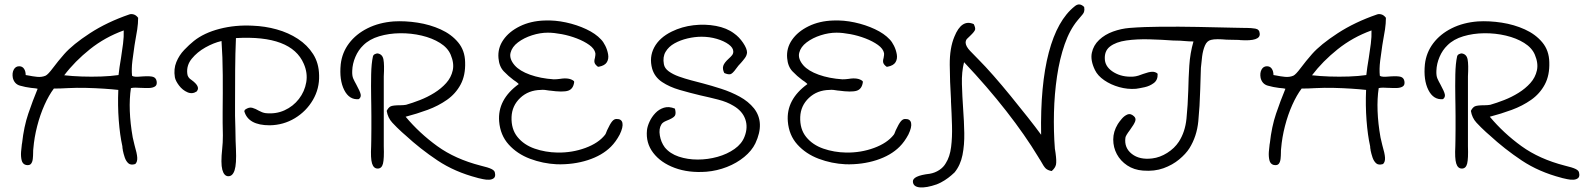

<svg xmlns="http://www.w3.org/2000/svg" viewBox="-20 -708 7028 852"><path d="M95 24Q80 20 76 3Q72 -14 73.5 -34.5Q75 -55 77 -68Q78 -72 78 -73Q86 -146 105.5 -203.5Q125 -261 147 -314Q140 -316 133 -316.5Q126 -317 118 -318Q93 -321 68.5 -328Q44 -335 37 -362Q33 -384 41 -399Q49 -414 65 -414Q79 -414 86.5 -403Q94 -392 94 -375Q98 -374 106 -373Q125 -369 145 -367Q165 -365 182 -372Q193 -377 215 -406.5Q237 -436 265 -468Q303 -511 379 -560.5Q455 -610 554 -644Q562 -647 573 -644Q584 -641 593 -629Q593 -604 589 -577.5Q585 -551 580 -525Q579 -521 578.5 -516Q578 -511 577 -507Q572 -475 567.5 -438Q563 -401 566 -372Q571 -368 581.5 -367.5Q592 -367 614 -369Q646 -371 659 -367Q672 -363 675 -348Q678 -331 668 -324.5Q658 -318 641.5 -317.5Q625 -317 609 -318H608H606Q593 -319 581 -319Q569 -319 561 -317Q554 -271 556 -215.5Q558 -160 569 -98Q571 -90 573 -81Q575 -72 577 -64Q588 -27 589 -8.5Q590 10 581 19L580 20Q560 26 549.5 16.5Q539 7 533.5 -9.5Q528 -26 525 -41Q525 -42 525 -43Q524 -47 523.5 -51Q523 -55 523 -59Q512 -108 507 -174Q502 -240 505 -309Q479 -312 441 -314.5Q403 -317 361.5 -318Q320 -319 281 -317Q265 -316 249 -315.5Q233 -315 219 -315Q197 -286 177.5 -242.5Q158 -199 145 -148.5Q132 -98 128 -49Q127 -43 127 -29Q127 -17 125.5 -3Q124 11 117.5 19Q111 27 95 24ZM265 -374Q300 -370 343 -368.5Q386 -367 429 -368.5Q472 -370 506 -375Q508 -392 510.5 -410.5Q513 -429 517 -451Q522 -483 526 -514Q530 -545 529 -573Q446 -543 379 -489.5Q312 -436 265 -374Z M992 74Q974 73 966.5 45Q959 17 966 -48Q969 -74 969 -107Q969 -140 968 -163Q968 -168 968 -173Q968 -178 968 -181Q968 -189 968 -196.5Q968 -204 968 -212Q969 -293 968.5 -374.5Q968 -456 963 -526Q928 -518 891.5 -497.5Q855 -477 831 -447.5Q807 -418 811 -382Q812 -364 830 -353Q870 -324 854 -304V-303Q834 -289 812 -298.5Q790 -308 774.5 -328.5Q759 -349 756 -365Q750 -402 762.5 -432.5Q775 -463 797.5 -486.5Q820 -510 840 -526Q885 -562 954.5 -580Q1024 -598 1101 -594Q1156 -592 1208 -577.5Q1260 -563 1302 -535.5Q1344 -508 1369.5 -468Q1395 -428 1396 -374Q1398 -315 1368.5 -264.5Q1339 -214 1288.5 -183.5Q1238 -153 1177 -152Q1081 -152 1064 -215L1067 -221Q1085 -234 1100 -229.5Q1115 -225 1128 -217Q1135 -213 1143 -210Q1151 -207 1158 -206Q1204 -201 1242.5 -218.5Q1281 -236 1306.5 -269Q1332 -302 1339 -343Q1346 -384 1328 -425Q1273 -553 1027 -539Q1024 -471 1023.5 -396.5Q1023 -322 1023 -245Q1023 -233 1023 -220Q1023 -207 1023 -194Q1024 -170 1024.5 -139.5Q1025 -109 1025.5 -83.5Q1026 -58 1027 -47Q1030 20 1021 47.5Q1012 75 992 74Z M2098 81Q1998 55 1921.5 4Q1845 -47 1779 -108Q1775 -111 1771.5 -114.5Q1768 -118 1763 -122Q1741 -142 1721 -163.5Q1701 -185 1696 -216Q1703 -230 1712.5 -235.5Q1722 -241 1758 -241Q1763 -241 1770 -241.5Q1777 -242 1782 -243Q1810 -251 1843.5 -264Q1877 -277 1907.5 -296Q1938 -315 1960 -339.5Q1982 -364 1989 -395.5Q1996 -427 1980 -465Q1967 -496 1932.5 -517.5Q1898 -539 1851.5 -550Q1805 -561 1755.5 -560.5Q1706 -560 1662.5 -547Q1619 -534 1592 -507Q1570 -486 1557 -455.5Q1544 -425 1543 -394Q1542 -372 1547.5 -359.5Q1553 -347 1561 -333Q1578 -302 1580.5 -289Q1583 -276 1572 -268Q1530 -264 1507.5 -308.5Q1485 -353 1492 -423Q1498 -475 1529 -516Q1560 -557 1611 -582.5Q1662 -608 1727 -613Q1778 -616 1833 -607.5Q1888 -599 1935.5 -577.5Q1983 -556 2013 -520Q2043 -484 2044 -432Q2046 -374 2024 -333Q2002 -292 1963.5 -265Q1925 -238 1877.5 -220.5Q1830 -203 1780 -190Q1841 -117 1920.5 -59.5Q2000 -2 2113 27Q2147 35 2161 42Q2175 49 2176 58Q2180 75 2172 82Q2164 89 2150.5 89.5Q2137 90 2123.5 87Q2110 84 2101 82Q2099 81 2098 81ZM1656 40Q1638 40 1631 17.5Q1624 -5 1627 -60Q1627 -65 1627.5 -86Q1628 -107 1628 -135.5Q1628 -164 1628 -192.5Q1628 -221 1627.5 -243Q1627 -265 1627 -272Q1626 -328 1627 -377.5Q1628 -427 1635 -458Q1637 -465 1644 -468Q1651 -471 1655 -471Q1677 -468 1681.5 -444.5Q1686 -421 1683 -369V-59Q1685 -4 1679.5 18Q1674 40 1656 40Z M2451 21Q2389 18 2332 -3.5Q2275 -25 2237.5 -66.5Q2200 -108 2195 -169Q2187 -266 2282 -335Q2281 -336 2280 -337Q2279 -338 2278 -339Q2274 -342 2270 -345.5Q2266 -349 2259 -353Q2236 -370 2215.5 -391.5Q2195 -413 2192 -450Q2188 -494 2213.5 -531Q2239 -568 2287 -591.5Q2335 -615 2396 -617Q2443 -619 2491.5 -608.5Q2540 -598 2581.5 -578.5Q2623 -559 2647 -533Q2657 -523 2666 -505Q2675 -487 2678.5 -467Q2682 -447 2673 -432Q2664 -417 2638 -412H2633Q2621 -421 2618.5 -429.5Q2616 -438 2620 -451Q2623 -466 2622 -472Q2618 -492 2595 -508.5Q2572 -525 2539.5 -537.5Q2507 -550 2472.5 -556.5Q2438 -563 2411 -563Q2377 -563 2341 -551.5Q2305 -540 2278.5 -520Q2252 -500 2245.5 -473.5Q2239 -447 2264 -418Q2286 -393 2332 -376.5Q2378 -360 2437 -356Q2444 -356 2451 -356.5Q2458 -357 2465 -358Q2507 -365 2527 -348L2528 -344Q2524 -313 2501 -305.5Q2478 -298 2420 -306Q2419 -306 2418 -306Q2407 -308 2397.5 -309Q2388 -310 2380 -309Q2325 -308 2288.5 -273.5Q2252 -239 2250 -189Q2248 -135 2276.5 -100Q2305 -65 2352.5 -48.5Q2400 -32 2454 -31Q2519 -30 2577.5 -51.5Q2636 -73 2665 -110Q2666 -111 2668 -115Q2670 -119 2674 -130Q2687 -158 2696 -169Q2705 -180 2715 -180Q2738 -181 2742 -162.5Q2746 -144 2730 -111Q2713 -79 2691 -57Q2652 -18 2588.5 2.5Q2525 23 2451 21Z M3115 54Q3036 60 2974 37Q2912 14 2878.5 -30Q2845 -74 2851 -131Q2853 -148 2862.5 -168.5Q2872 -189 2888 -206Q2904 -223 2926 -230Q2948 -237 2975 -226Q2981 -204 2974.5 -194Q2968 -184 2937 -172Q2920 -165 2915 -156Q2903 -137 2908 -107Q2913 -77 2930 -54Q2953 -26 2992 -13Q3031 0 3076 0Q3121 0 3164 -12Q3207 -24 3239.5 -47Q3272 -70 3284 -102Q3300 -143 3287 -179.5Q3274 -216 3234 -239Q3206 -256 3167 -266Q3128 -276 3087 -285Q3041 -296 2996 -309Q2951 -322 2918 -344Q2885 -366 2874 -403Q2860 -454 2883 -497.5Q2906 -541 2961 -568Q3006 -590 3057.5 -596Q3109 -602 3157 -593Q3205 -584 3237 -560Q3260 -544 3277.5 -518Q3295 -492 3295 -475Q3294 -462 3285.5 -450.5Q3277 -439 3268 -429Q3256 -417 3247 -404Q3230 -380 3220 -378.5Q3210 -377 3194 -384Q3185 -402 3189.5 -416Q3194 -430 3214 -448Q3223 -456 3228.5 -463Q3234 -470 3234 -479Q3234 -496 3213.5 -511Q3193 -526 3161 -535.5Q3129 -545 3093 -545Q3063 -545 3031 -537.5Q2999 -530 2973 -515.5Q2947 -501 2933.5 -478Q2920 -455 2926 -423Q2929 -405 2947.5 -391.5Q2966 -378 2992.5 -368.5Q3019 -359 3047.5 -351.5Q3076 -344 3099 -338Q3137 -328 3180.5 -314Q3224 -300 3262.5 -279Q3301 -258 3326 -227Q3375 -164 3332 -72Q3316 -39 3282.5 -11.5Q3249 16 3205.5 33Q3162 50 3115 54Z M3732 21Q3670 18 3613 -3.5Q3556 -25 3518.5 -66.5Q3481 -108 3476 -169Q3468 -266 3563 -335Q3562 -336 3561 -337Q3560 -338 3559 -339Q3555 -342 3551 -345.5Q3547 -349 3540 -353Q3517 -370 3496.5 -391.5Q3476 -413 3473 -450Q3469 -494 3494.5 -531Q3520 -568 3568 -591.5Q3616 -615 3677 -617Q3724 -619 3772.5 -608.5Q3821 -598 3862.5 -578.5Q3904 -559 3928 -533Q3938 -523 3947 -505Q3956 -487 3959.5 -467Q3963 -447 3954 -432Q3945 -417 3919 -412H3914Q3902 -421 3899.5 -429.5Q3897 -438 3901 -451Q3904 -466 3903 -472Q3899 -492 3876 -508.5Q3853 -525 3820.5 -537.5Q3788 -550 3753.5 -556.5Q3719 -563 3692 -563Q3658 -563 3622 -551.5Q3586 -540 3559.5 -520Q3533 -500 3526.5 -473.5Q3520 -447 3545 -418Q3567 -393 3613 -376.5Q3659 -360 3718 -356Q3725 -356 3732 -356.5Q3739 -357 3746 -358Q3788 -365 3808 -348L3809 -344Q3805 -313 3782 -305.5Q3759 -298 3701 -306Q3700 -306 3699 -306Q3688 -308 3678.5 -309Q3669 -310 3661 -309Q3606 -308 3569.5 -273.5Q3533 -239 3531 -189Q3529 -135 3557.5 -100Q3586 -65 3633.5 -48.5Q3681 -32 3735 -31Q3800 -30 3858.5 -51.5Q3917 -73 3946 -110Q3947 -111 3949 -115Q3951 -119 3955 -130Q3968 -158 3977 -169Q3986 -180 3996 -180Q4019 -181 4023 -162.5Q4027 -144 4011 -111Q3994 -79 3972 -57Q3933 -18 3869.5 2.5Q3806 23 3732 21Z M4137 110Q4091 126 4062 123.5Q4033 121 4031 99Q4028 72 4106 63Q4129 59 4148 46.5Q4167 34 4177 16Q4195 -12 4200.5 -55.5Q4206 -99 4204.5 -151Q4203 -203 4200 -258Q4200 -264 4200 -267Q4195 -346 4194.5 -420.5Q4194 -495 4215 -545Q4247 -625 4301 -601Q4309 -585 4307 -576.5Q4305 -568 4285 -549Q4277 -542 4271 -535.5Q4265 -529 4265 -518Q4266 -502 4285 -482Q4304 -462 4324 -442Q4351 -415 4388 -373Q4425 -331 4464.5 -282.5Q4504 -234 4540 -188.5Q4576 -143 4600 -110Q4596 -331 4634 -475Q4672 -619 4749 -680Q4770 -698 4791 -677Q4792 -670 4792 -665.5Q4792 -661 4791 -658Q4790 -651 4783.5 -643.5Q4777 -636 4762 -618Q4727 -576 4704.5 -511.5Q4682 -447 4670.5 -369Q4659 -291 4657 -208.5Q4655 -126 4661 -48Q4662 -44 4662.5 -39Q4663 -34 4664 -29Q4669 7 4666 22Q4663 37 4647 51Q4630 48 4621 40Q4612 32 4597 4Q4594 -1 4591.5 -4.5Q4589 -8 4587 -12Q4529 -108 4445.5 -215Q4362 -322 4258 -432Q4247 -389 4248.5 -335Q4250 -281 4254 -224Q4258 -170 4259 -117.5Q4260 -65 4251 -20Q4242 25 4216 57Q4213 60 4201 70.5Q4189 81 4172 92Q4155 103 4137 110Z M5052 49Q5012 46 4982 26Q4952 6 4936 -24Q4920 -54 4920 -89Q4920 -124 4940 -157Q4941 -158 4942 -160Q4947 -168 4958 -181Q4969 -194 4983 -200Q4997 -206 5012 -192Q5022 -183 5017.5 -170Q5013 -157 4994 -131Q4975 -106 4974 -97Q4968 -52 5002.5 -25Q5037 2 5093 -5Q5127 -9 5159.5 -29.5Q5192 -50 5211 -79Q5239 -122 5245 -181.5Q5251 -241 5253 -308Q5254 -361 5257.5 -416.5Q5261 -472 5276 -524Q5266 -524 5256.5 -524.5Q5247 -525 5236 -526Q5226 -527 5216 -527.5Q5206 -528 5195 -528Q5193 -528 5189 -528Q5136 -532 5080.5 -533.5Q5025 -535 4978.5 -528.5Q4932 -522 4905.5 -501.5Q4879 -481 4883 -441Q4887 -408 4923.5 -386.5Q4960 -365 5009 -368Q5021 -369 5032 -372.5Q5043 -376 5053 -380Q5078 -389 5092 -389.5Q5106 -390 5116 -382L5117 -379Q5118 -353 5100 -339.5Q5082 -326 5059 -321Q5036 -316 5021 -314Q4984 -311 4946.5 -321.5Q4909 -332 4880 -352Q4851 -372 4839 -397Q4818 -440 4825 -473.5Q4832 -507 4857.5 -531Q4883 -555 4919 -568Q4955 -581 4992 -584Q5056 -589 5134.5 -589.5Q5213 -590 5295.5 -588.5Q5378 -587 5455 -585Q5468 -585 5481 -584.5Q5494 -584 5507 -584Q5509 -584 5514 -584Q5532 -584 5550.5 -581Q5569 -578 5570 -559Q5574 -524 5484 -530Q5481 -531 5469 -531Q5457 -531 5443.5 -531.5Q5430 -532 5422 -532Q5401 -534 5383 -534Q5365 -534 5354 -531Q5336 -527 5327 -506Q5318 -485 5314.5 -458Q5311 -431 5309 -407Q5308 -391 5308 -375Q5308 -359 5307 -343Q5307 -335 5306.5 -327Q5306 -319 5306 -311Q5304 -237 5297.5 -170Q5291 -103 5258 -50Q5242 -25 5212.5 -0.5Q5183 24 5143 38.5Q5103 53 5052 49Z M5632 24Q5617 20 5613 3Q5609 -14 5610.5 -34.5Q5612 -55 5614 -68Q5615 -72 5615 -73Q5623 -146 5642.5 -203.5Q5662 -261 5684 -314Q5677 -316 5670 -316.5Q5663 -317 5655 -318Q5630 -321 5605.5 -328Q5581 -335 5574 -362Q5570 -384 5578 -399Q5586 -414 5602 -414Q5616 -414 5623.5 -403Q5631 -392 5631 -375Q5635 -374 5643 -373Q5662 -369 5682 -367Q5702 -365 5719 -372Q5730 -377 5752 -406.5Q5774 -436 5802 -468Q5840 -511 5916 -560.5Q5992 -610 6091 -644Q6099 -647 6110 -644Q6121 -641 6130 -629Q6130 -604 6126 -577.5Q6122 -551 6117 -525Q6116 -521 6115.5 -516Q6115 -511 6114 -507Q6109 -475 6104.5 -438Q6100 -401 6103 -372Q6108 -368 6118.5 -367.5Q6129 -367 6151 -369Q6183 -371 6196 -367Q6209 -363 6212 -348Q6215 -331 6205 -324.5Q6195 -318 6178.5 -317.5Q6162 -317 6146 -318H6145H6143Q6130 -319 6118 -319Q6106 -319 6098 -317Q6091 -271 6093 -215.5Q6095 -160 6106 -98Q6108 -90 6110 -81Q6112 -72 6114 -64Q6125 -27 6126 -8.5Q6127 10 6118 19L6117 20Q6097 26 6086.5 16.5Q6076 7 6070.5 -9.5Q6065 -26 6062 -41Q6062 -42 6062 -43Q6061 -47 6060.5 -51Q6060 -55 6060 -59Q6049 -108 6044 -174Q6039 -240 6042 -309Q6016 -312 5978 -314.5Q5940 -317 5898.5 -318Q5857 -319 5818 -317Q5802 -316 5786 -315.5Q5770 -315 5756 -315Q5734 -286 5714.5 -242.5Q5695 -199 5682 -148.5Q5669 -98 5665 -49Q5664 -43 5664 -29Q5664 -17 5662.5 -3Q5661 11 5654.5 19Q5648 27 5632 24ZM5802 -374Q5837 -370 5880 -368.5Q5923 -367 5966 -368.5Q6009 -370 6043 -375Q6045 -392 6047.5 -410.5Q6050 -429 6054 -451Q6059 -483 6063 -514Q6067 -545 6066 -573Q5983 -543 5916 -489.5Q5849 -436 5802 -374Z M6909 81Q6809 55 6732.5 4Q6656 -47 6590 -108Q6586 -111 6582.5 -114.5Q6579 -118 6574 -122Q6552 -142 6532 -163.5Q6512 -185 6507 -216Q6514 -230 6523.5 -235.5Q6533 -241 6569 -241Q6574 -241 6581 -241.5Q6588 -242 6593 -243Q6621 -251 6654.5 -264Q6688 -277 6718.5 -296Q6749 -315 6771 -339.5Q6793 -364 6800 -395.5Q6807 -427 6791 -465Q6778 -496 6743.5 -517.5Q6709 -539 6662.5 -550Q6616 -561 6566.5 -560.5Q6517 -560 6473.5 -547Q6430 -534 6403 -507Q6381 -486 6368 -455.5Q6355 -425 6354 -394Q6353 -372 6358.5 -359.5Q6364 -347 6372 -333Q6389 -302 6391.5 -289Q6394 -276 6383 -268Q6341 -264 6318.5 -308.5Q6296 -353 6303 -423Q6309 -475 6340 -516Q6371 -557 6422 -582.5Q6473 -608 6538 -613Q6589 -616 6644 -607.5Q6699 -599 6746.5 -577.5Q6794 -556 6824 -520Q6854 -484 6855 -432Q6857 -374 6835 -333Q6813 -292 6774.5 -265Q6736 -238 6688.5 -220.5Q6641 -203 6591 -190Q6652 -117 6731.5 -59.5Q6811 -2 6924 27Q6958 35 6972 42Q6986 49 6987 58Q6991 75 6983 82Q6975 89 6961.5 89.5Q6948 90 6934.5 87Q6921 84 6912 82Q6910 81 6909 81ZM6467 40Q6449 40 6442 17.5Q6435 -5 6438 -60Q6438 -65 6438.5 -86Q6439 -107 6439 -135.5Q6439 -164 6439 -192.5Q6439 -221 6438.5 -243Q6438 -265 6438 -272Q6437 -328 6438 -377.5Q6439 -427 6446 -458Q6448 -465 6455 -468Q6462 -471 6466 -471Q6488 -468 6492.5 -444.5Q6497 -421 6494 -369V-59Q6496 -4 6490.5 18Q6485 40 6467 40Z"/></svg>

Font: Yuji Hentaigana Akebono
Style: Regular
Weight: 400
Designer: Kataoka Yuji
Foundry: Kinuta Font Factory
Version: Version 3.002